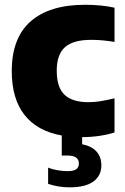

<svg xmlns="http://www.w3.org/2000/svg" viewBox="-20 -578 536 824"><path d="M223.5 -274.5Q223.5 -203 257 -171.2Q290.5 -139.5 359.5 -139.5Q384.5 -139.5 409.8 -143.5Q435 -147.5 471.5 -156V-9.5Q442 0 406 5.2Q370 10.5 332.5 10.5V41Q373 49 394 72.2Q415 95.5 415 131.5Q415 176 380.8 201Q346.5 226 279 226Q230.5 226 186.5 211V141.5Q205 149 228 152.8Q251 156.5 270 156.5Q294.5 156.5 306.5 148.8Q318.5 141 318.5 123.5Q318.5 89.5 269.5 89.5H245V3.5Q139.5 -15.5 85 -85Q30.5 -154.5 30.5 -273Q30.5 -415 111.5 -486.2Q192.5 -557.5 345 -557.5Q415 -557.5 471.5 -545V-398Q419 -407 372 -407Q294 -407 258.8 -375.5Q223.5 -344 223.5 -274.5Z"/></svg>

Font: Encode Sans ExtraBold
Style: Regular
Weight: 800
Designer: Multiple Designers
Foundry: Impallari Type
Version: Version 2.000